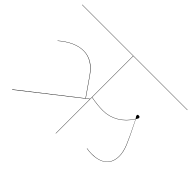

<svg xmlns="http://www.w3.org/2000/svg" viewBox="-144 -935 1189 1189"><g transform="rotate(45 451.0 -340.0)"><path d="M439 -318Q498 -307 544 -307Q599 -307 646 -335Q693 -363 724 -414Q723 -416 718 -422Q713 -428 713 -434Q713 -442 722 -442Q735 -442 735 -432Q735 -428 732 -423.5Q729 -419 728 -417L726 -413Q781 -304 799 -259.5Q817 -215 817 -180Q817 -123 782 -94.5Q747 -66 686 -66Q660 -66 640 -70V-72Q660 -68 686 -68Q747 -68 781 -96Q815 -124 815 -180Q815 -214 797 -259Q779 -304 725 -412Q694 -361 646.5 -333Q599 -305 544 -305Q498 -305 439 -316V0H437V-299L56 0L54 -2L414 -284L332 -402Q275 -483 198 -483Q123 -483 41 -413L39 -414Q122 -485 198 -485Q278 -485 334 -403L416 -285L437 -302V-678H-10V-680H912V-678H439Z"/></g></svg>

Font: FiraGO Two
Style: Regular
Weight: 100
Designer: bBox Type
Foundry: bBox Type GmbH
Version: Version 1.001